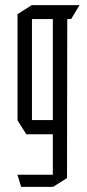

<svg xmlns="http://www.w3.org/2000/svg" viewBox="-20 -524 336 745"><path d="M104 -450V-504H288V-503L256 -450ZM62 201 48 155V154H185V201ZM82 -3 48 -57V-58H185V-3ZM48 -58V-469L103 -504H104V-58ZM185 201V-450H241L240 167L186 201Z"/></svg>

Font: Foldit Light
Style: Regular
Weight: 300
Version: Version 1.003